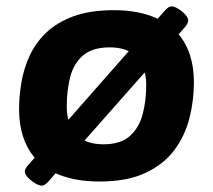

<svg xmlns="http://www.w3.org/2000/svg" viewBox="-20 -563 670 604"><path d="M112 21Q103 21 90.5 13.5Q78 6 68 -4.5Q58 -15 58 -24Q58 -32 69 -44L89 -67Q40 -125 40 -219Q40 -259 47 -302Q54 -345 72.5 -386Q91 -427 124.5 -459.5Q158 -492 210.5 -511.5Q263 -531 338 -531Q419 -531 476 -504L497 -528Q510 -543 519 -543Q528 -543 540.5 -535.5Q553 -528 562.5 -517.5Q572 -507 572 -498Q572 -490 562 -478L542 -455Q590 -398 590 -304Q590 -247 576 -191.5Q562 -136 528.5 -91Q495 -46 437.5 -19Q380 8 293 8Q212 8 155 -18L134 6Q121 21 112 21ZM190 -228Q190 -205 195 -186L385 -402Q361 -414 326 -414Q270 -414 240.5 -388Q211 -362 200.5 -319.5Q190 -277 190 -228ZM305 -109Q360 -109 389 -135.5Q418 -162 429 -204.5Q440 -247 440 -296Q440 -317 435 -335L246 -121Q270 -109 305 -109Z"/></svg>

Font: Asap Semi Expanded Semi Expanded Regular
Style: Bold Italic
Weight: 700
Width: 6
Italic angle: -6°
Designer: Pablo Cosgaya
Foundry: Omnibus-Type
Version: Version 3.001; ttfautohint (v1.8.4.7-5d5b)